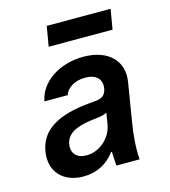

<svg xmlns="http://www.w3.org/2000/svg" viewBox="-111 -829 823 929"><g transform="rotate(-15 300.0 -365.0)"><path d="M399 -374C393 -345 378 -331 343 -328L310 -325C148 -310 63 -256 46 -156C29 -58 91 10 193 10C260 10 315 -19 352 -70H356C357 -44 358 -20 360 0H476C472 -55 476 -120 489 -193L519 -376C536 -480 464 -550 341 -550C220 -550 120 -483 104 -390H221C231 -426 273 -450 323 -450C379 -450 407 -421 399 -374ZM234 -85C185 -85 159 -114 166 -158C174 -207 216 -233 306 -244L338 -248C354 -250 368 -254 379 -260L370 -204C359 -137 299 -85 234 -85ZM192 -640H512L529 -740H209Z"/></g></svg>

Font: CommitMono
Style: Bold Italic
Weight: 700
Monospace: yes
Designer: Eigil Nikolajsen
Foundry: Eigil Nikolajsen
Version: Version 1.143